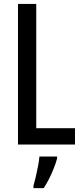

<svg xmlns="http://www.w3.org/2000/svg" viewBox="-20 -734 417 975"><path d="M71.3 0V-713.9H164.1V-83H360.8V0ZM270 61V70.8Q263.2 95.7 252.4 122.6Q241.7 149.4 228.8 174.8Q215.8 200.2 202.1 221.2H149.9V209.5Q155.3 191.4 161.6 164.3Q168 137.2 173.3 109.1Q178.7 81.1 180.2 61Z"/></svg>

Font: Open Sans Condensed Medium
Style: Regular
Weight: 500
Width: 3
Designer: Monotype Design Team
Foundry: Monotype Imaging Inc.
Version: Version 3.000